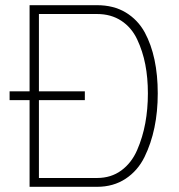

<svg xmlns="http://www.w3.org/2000/svg" viewBox="-20 -720 691 740"><path d="M17 -334V-368H94V-700H354Q418 -700 464.5 -672Q511 -644 538 -595Q588 -502 588 -360Q588 -219 537 -115Q511 -62 464 -31Q417 0 354 0H94V-334ZM354 -666H130V-368H307V-334H130V-34H354Q408 -34 447.5 -63Q487 -92 508.5 -141.5Q530 -191 540 -245.5Q550 -300 550 -360Q550 -420 540 -471.5Q530 -523 508.5 -568.5Q487 -614 447.5 -640Q408 -666 354 -666Z"/></svg>

Font: Titillium Web ExtraLight
Style: Regular
Weight: 275
Version: Version 1.002;PS 57.000;hotconv 1.0.70;makeotf.lib2.5.55311